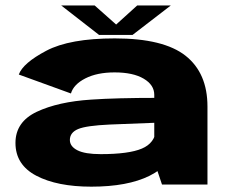

<svg xmlns="http://www.w3.org/2000/svg" viewBox="-20 -692 870 720"><path d="M558.5 -86V-336.5Q558.5 -373.5 518.8 -397Q479 -420.5 409.5 -420.5Q344 -420.5 300 -398Q256 -375.5 246 -341.5L50.5 -412.5Q66 -455.5 153.8 -501.8Q241.5 -548 410.5 -548Q593.5 -548 675.8 -483Q758 -418 758 -292.5V0H587.5ZM634.5 -152.5Q623 -73.5 540.8 -32.8Q458.5 8 322.5 8Q194.5 8 116.2 -33Q38 -74 38 -156Q38 -235 118 -272.8Q198 -310.5 322 -318.5Q416 -325 571 -325V-232Q464 -228 392 -225Q303.5 -221 272.8 -208Q242 -195 242 -167Q242 -143 270.2 -128.5Q298.5 -114 357.5 -114Q463 -114 512 -134.8Q561 -155.5 565.5 -206.5ZM335 -671.5 415.5 -600 494.5 -671.5H620.5L477 -561H351.5L209.5 -671.5Z"/></svg>

Font: Anybody Wide
Style: Bold
Weight: 700
Width: 7
Designer: Tyler Finck
Foundry: Etcetera Type Company
Version: Version 1.000; ttfautohint (v1.8)